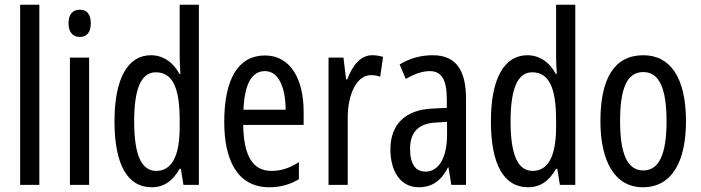

<svg xmlns="http://www.w3.org/2000/svg" viewBox="-20 -780 2956 810"><path d="M146 0V-760H65V0Z M317 -739C286 -739 269 -719 269 -681C269 -645 287 -624 317 -624C347 -624 363 -645 363 -681C363 -718 348 -739 317 -739ZM356 -537H275V0H356Z M620 10C672 10 709 -17 738 -68H743L754 0H819V-760H738V-542C738 -521 739 -498 741 -468H737C710 -519 666 -547 617 -547C518 -547 463 -447 463 -268C463 -87 517 10 620 10ZM639 -59C575 -59 546 -130 546 -268C546 -402 574 -475 637 -475C707 -475 738 -412 738 -274V-244C738 -120 704 -59 639 -59Z M1098 -546C985 -546 926 -447 926 -265C926 -109 979 10 1116 10C1162 10 1203 -1 1241 -24V-96C1201 -70 1164 -59 1125 -59C1046 -59 1008 -123 1006 -253H1261V-309C1261 -442 1208 -546 1098 -546ZM1098 -480C1158 -480 1185 -405 1185 -317H1007C1012 -428 1043 -480 1098 -480Z M1550 -547C1503 -547 1468 -507 1445 -445H1440L1429 -537H1366V0H1447V-280C1446 -385 1487 -463 1544 -463C1559 -463 1572 -461 1584 -456L1596 -540C1580 -545 1565 -547 1550 -547Z M1806 -547C1755 -547 1708 -534 1666 -508L1692 -447C1730 -469 1763 -480 1793 -480C1844 -480 1865 -442 1865 -360V-325L1804 -322C1691 -317 1627 -256 1627 -150C1627 -65 1664 10 1747 10C1803 10 1842 -18 1870 -74H1872L1884 0H1946V-362C1946 -480 1907 -547 1806 -547ZM1818 -263 1866 -266V-212C1866 -114 1831 -56 1775 -56C1734 -56 1710 -86 1710 -152C1710 -222 1745 -259 1818 -263Z M2208 10C2260 10 2297 -17 2326 -68H2331L2342 0H2407V-760H2326V-542C2326 -521 2327 -498 2329 -468H2325C2298 -519 2254 -547 2205 -547C2106 -547 2051 -447 2051 -268C2051 -87 2105 10 2208 10ZM2227 -59C2163 -59 2134 -130 2134 -268C2134 -402 2162 -475 2225 -475C2295 -475 2326 -412 2326 -274V-244C2326 -120 2292 -59 2227 -59Z M2874 -269C2874 -452 2808 -547 2694 -547C2570 -547 2513 -446 2513 -269C2513 -101 2573 10 2692 10C2817 10 2874 -102 2874 -269ZM2596 -269C2596 -407 2625 -476 2694 -476C2761 -476 2792 -407 2792 -269C2792 -130 2761 -61 2694 -61C2626 -61 2596 -132 2596 -269Z"/></svg>

Font: Noto Sans Telugu ExtraCondensed
Style: Regular
Weight: 400
Width: 2
Designer: Jelle Bosma - Monotype Design Team
Foundry: Monotype Imaging Inc.
Version: Version 2.005